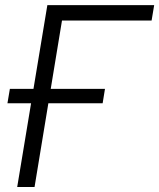

<svg xmlns="http://www.w3.org/2000/svg" viewBox="-20 -748 637 768"><path d="M596.7 -727.5 586.4 -666H228L118.2 0H48.8L169.4 -727.5ZM9.8 -335 19.5 -392.6H399.9L390.6 -335Z"/></svg>

Font: Inter 16pt Light
Style: Italic
Weight: 300
Italic angle: -9.3988°
Version: Version 4.001;git-66647c0bb